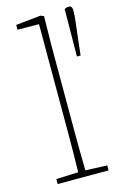

<svg xmlns="http://www.w3.org/2000/svg" viewBox="-116 -803 547 856"><g transform="rotate(-15 157.0 -375.5)"><path d="M40 0V-23L142 -27Q143 -68 143.5 -120Q144 -172 144 -213V-710L45 -711V-733L160 -745L175 -739L173 -606V-213Q173 -172 173.5 -120Q174 -68 175 -27L275 -23V0ZM292 -751Q308 -751 308 -729Q308 -708 304 -675Q300 -642 295 -599L287 -527H270L272 -745Q280 -751 292 -751Z"/></g></svg>

Font: Source Serif 4 SmText ExtraLight
Style: Regular
Weight: 200
Designer: Frank Grießhammer
Foundry: Adobe
Version: Version 4.005;hotconv 1.1.0;makeotfexe 2.6.0